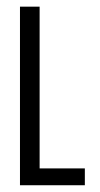

<svg xmlns="http://www.w3.org/2000/svg" viewBox="-20 -548 295 568"><path d="M231 -49.8V0H39.1V-528.3H97.2V-49.8Z"/></svg>

Font: Mardoto Light
Style: Regular
Weight: 400
Designer: Christian Robertson, Vahan Hovhannisyan
Foundry: Google
Version: Version 1.000